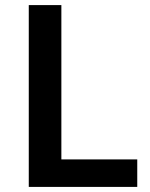

<svg xmlns="http://www.w3.org/2000/svg" viewBox="-20 -734 590 754"><path d="M93 0H519V-108H221V-714H93Z"/></svg>

Font: Noto Sans Ol Chiki SemiBold
Style: Regular
Weight: 600
Designer: Monotype Design Team, Lewis McGuffie
Foundry: Monotype Imaging Inc.
Version: Version 2.003